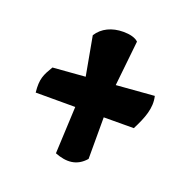

<svg xmlns="http://www.w3.org/2000/svg" viewBox="-101 -656 725 733"><g transform="rotate(20 261.0 -289.5)"><path d="M196.3 -33.2C244.1 -14.6 286.6 -16.1 320.8 -55.7V-224.6L442.9 -225.1C469.2 -276.9 487.3 -321.3 476.1 -368.2L321.8 -356L341.3 -539.6C328.6 -551.8 306.6 -557.1 280.3 -557.1C233.9 -557.1 195.8 -539.1 174.3 -504.9L203.1 -346.7L71.8 -336.4C49.3 -298.3 38.6 -279.8 44.4 -224.6H205.1Z"/></g></svg>

Font: Fruktur
Style: Regular
Weight: 400
Designer: Viktoriya Grabowska
Foundry: Viktoriya Grabowska
Version: Version 1.002